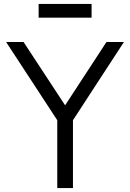

<svg xmlns="http://www.w3.org/2000/svg" viewBox="-20 -959 663 979"><path d="M272 0H352V-346L612 -745H523L312 -422L100 -745H11L272 -346ZM177 -869H447V-939H177Z"/></svg>

Font: Mluvka
Style: Regular
Weight: 400
Designer: Modified by Jiří Krblich, Original typeface by Gumpita Rahayu
Foundry: Gumpita Rahayu & Jiří Krblich
Version: Version 2.000;Glyphs 3.1.1 (3134)